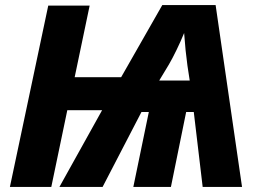

<svg xmlns="http://www.w3.org/2000/svg" viewBox="-20 -736 1024 756"><path d="M607 -419 645 -482Q658 -504 675 -539Q692 -574 705 -606Q710 -535 718 -478L727 -419ZM19 0H182L245 -302H382L214 0H384L537 -295H566L505 0H653L713 -295H743L778 0H933L829 -716H619L457 -432H274L333 -714H170Z"/></svg>

Font: Noto Sans Display Extra
Style: Italic
Weight: 800
Italic angle: -12°
Designer: Monotype Design Team
Foundry: Monotype Imaging Inc.
Version: Version 1.900